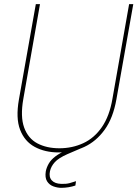

<svg xmlns="http://www.w3.org/2000/svg" viewBox="-20 -720 660 922"><path d="M262 12Q196 12 147 -14.5Q98 -41 76.5 -97Q55 -153 71 -243L152 -700H172L92 -245Q77 -160 96 -107.5Q115 -55 159.5 -31.5Q204 -8 265 -8Q327 -8 380 -32.5Q433 -57 469.5 -110Q506 -163 520 -246L600 -700H620L539 -243Q523 -153 482.5 -97Q442 -41 385 -14.5Q328 12 262 12ZM274 182Q256 182 236.5 175Q217 168 206 150.5Q195 133 200 102Q204 83 214.5 65Q225 47 246 31Q267 15 300 1L365 -26L374 -10L304 20Q261 39 243 59Q225 79 220 102Q214 130 228.5 146Q243 162 274 163Q297 164 314 159.5Q331 155 345 150L342 171Q327 176 309.5 179Q292 182 274 182Z"/></svg>

Font: DM Sans Thin
Style: Italic
Weight: 250
Italic angle: -10°
Designer: Colophon Foundry, Jonny Pinhorn
Foundry: Colophon Foundry
Version: Version 4.004;gftools[0.9.30]